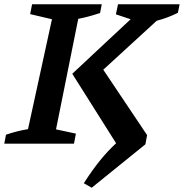

<svg xmlns="http://www.w3.org/2000/svg" viewBox="-41 -672 860 898"><path d="M-21 0 -13 -42Q40 -60 90 -68L202 -582L100 -606L109 -652H435L427 -611Q396 -601 371.5 -594.5Q347 -588 325 -584L221 -67L314 -47L305 0ZM388 206 351 185Q390 124 426.5 79Q463 34 502 -2L297 -327L570 -582L501 -605L511 -652H799L791 -612Q740 -587 692 -575L442 -346L647 -40L639 3Z"/></svg>

Font: Piazzolla SC SemiBold
Style: Italic
Weight: 600
Italic angle: -11.3°
Designer: Juan Pablo del Peral
Foundry: Huerta Tipografica
Version: Version 1.330